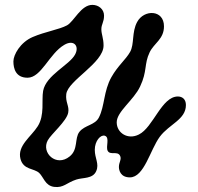

<svg xmlns="http://www.w3.org/2000/svg" viewBox="-20 -696 814 788"><path d="M359 -676C385 -676 407 -658 407 -632C407 -605 396 -597 396 -576C396 -555 405 -540 405 -509C405 -437 259 -366 252 -310C248 -276 265 -261 260 -234C254 -199 190 -146 176 -120C148 -69 211 -9 266 -54C302 -83 285 -128 306 -155C328 -183 370 -182 386 -214C410 -261 405 -322 437 -379C464 -427 496 -451 514 -483C532 -515 520 -564 543 -606C571 -658 653 -657 653 -588C653 -535 612 -519 594 -481C571 -433 585 -404 555 -341C529 -285 459 -238 459 -194C459 -150 505 -121 550 -144C609 -173 643 -300 710 -300C728 -300 743 -289 743 -265C743 -205 675 -187 636 -135C596 -81 572 32 513 32C474 32 468 2 468 -11C468 -31 481 -43 472 -58C461 -77 432 -58 422 -77C413 -94 432 -132 410 -139C393 -144 369 -118 369 -81C369 -46 388 -24 375 6C361 39 320 32 293 41C253 54 241 76 202 71C165 66 159 31 141 14C120 -6 76 2 64 -44C50 -98 108 -135 135 -178C164 -224 150 -284 157 -323C169 -388 265 -429 288 -472C307 -507 283 -535 244 -512C182 -476 150 -377 93 -377C45 -377 35 -414 35 -444C35 -471 63 -522 114 -544C165 -566 224 -575 255 -592C284 -608 312 -676 359 -676Z"/></svg>

Font: PicNic
Style: Regular
Weight: 400
Designer: Mariel Nils
Foundry: Velvetyne Type Foundry
Version: Version 2.000;Glyphs 3.2.3 (3260)